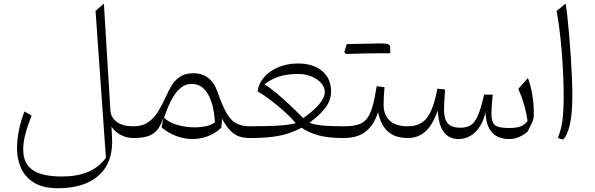

<svg xmlns="http://www.w3.org/2000/svg" viewBox="-20 -752 3244 1046"><path d="M545.9 -732.4 581.5 -150.4Q584 -111.8 616 -87.9Q647.9 -64 707 -64H707.5V0H707Q669.9 0 637.7 -16.8Q605.5 -33.7 587.4 -62L590.3 -5.9Q598.6 129.4 520.5 201.4Q442.4 273.4 295.9 273.4Q212.9 273.4 164.1 242.4Q115.2 211.4 94 162.4Q72.8 113.3 72.8 59.6Q72.8 5.9 83.5 -44.9Q94.2 -95.7 113.3 -145L152.3 -122.6Q128.9 -63 117.7 -19.5Q106.4 23.9 106.4 61.5Q106.4 138.2 157.2 173.8Q208 209.5 317.9 209.5Q399.4 209.5 458.5 185.1Q517.6 160.6 557.1 107.9L500.5 -692.4Z M1033.2 -353Q1130.4 -353 1165.5 -250Q1190.9 -176.3 1214.4 -135.7Q1237.8 -95.2 1267.3 -79.6Q1296.9 -64 1340.8 -64H1341.3V0H1340.8Q1311.5 0 1285.9 -7.8Q1260.3 -15.6 1236.8 -38.3Q1213.4 -61 1189.5 -105.5Q1189.5 -83.5 1185.1 -55.7Q1152.3 -24.9 1112.1 -9.8Q1071.8 5.4 1029.3 5.4Q984.9 5.4 941.4 -10.5Q897.9 -26.4 860.4 -57.6L870.6 -110.8Q859.9 -79.1 844 -54Q828.1 -28.8 796.9 -14.4Q765.6 0 707.5 0Q692.9 0 692.9 -30.8V-33.2Q692.9 -64 707.5 -64Q756.3 -64 788.6 -86.9Q820.8 -109.9 842.8 -146.5Q864.7 -183.1 882.8 -223.6Q896 -252.9 913.1 -282.7Q930.2 -312.5 958.7 -332.8Q987.3 -353 1033.2 -353ZM1024.4 -294.9Q993.7 -294.9 970 -277.3Q946.3 -259.8 928.2 -231.9Q910.2 -204.1 897 -172.1Q883.8 -140.1 874 -111.3Q896.5 -85.9 944.1 -72Q991.7 -58.1 1040.5 -58.1Q1071.3 -58.1 1100.6 -64Q1129.9 -69.8 1150.9 -85.4Q1149.4 -117.2 1142.8 -153.3Q1136.2 -189.5 1122.1 -221.7Q1107.9 -253.9 1084 -274.4Q1060.1 -294.9 1024.4 -294.9Z M1603 -406.2Q1686 -406.2 1734.9 -365Q1783.7 -323.7 1783.7 -253.9Q1783.7 -204.1 1750.2 -161.9Q1716.8 -119.6 1666 -84Q1685.1 -74.2 1728.5 -69.1Q1772 -64 1852.1 -64H1852.5V0H1852.1Q1763.7 0 1710.7 -15.9Q1657.7 -31.7 1623 -56.2Q1591.8 -39.1 1554.4 -26.4Q1517.1 -13.7 1466.1 -6.8Q1415 0 1341.3 0Q1326.7 0 1326.7 -30.8V-33.2Q1326.7 -64 1341.3 -64Q1452.1 -64 1509 -68.6Q1565.9 -73.2 1591.3 -81.1Q1566.9 -110.4 1531 -142.8Q1495.1 -175.3 1456.1 -205.1Q1417 -234.9 1383.3 -254.9Q1389.6 -298.8 1420.2 -333Q1450.7 -367.2 1498.3 -386.7Q1545.9 -406.2 1603 -406.2ZM1605 -349.1Q1546.9 -349.1 1502.9 -335.7Q1459 -322.3 1420.9 -292.5Q1450.7 -274.4 1486.8 -244.1Q1522.9 -213.9 1560.5 -178.5Q1598.1 -143.1 1631.8 -108.4Q1687 -147 1718.3 -183.3Q1749.5 -219.7 1749.5 -250Q1749.5 -276.9 1729.7 -299.3Q1710 -321.8 1677 -335.4Q1644 -349.1 1605 -349.1Z M2056.2 -461.9Q1985.8 -461.9 1864.7 -458Q1858.4 -464.4 1855.5 -467.8Q1864.3 -498 1868.7 -511.7Q2015.1 -515.6 2050.3 -515.6Q2085.4 -515.6 2095.7 -510.7Q2106 -505.9 2106 -495.1V-476.1Q2106 -468.3 2105.5 -461.9ZM1852.5 0Q1837.9 0 1837.9 -30.8V-33.2Q1837.9 -64 1852.5 -64Q1898.9 -64 1929 -72.5Q1959 -81.1 1977.8 -104.2Q1996.6 -127.4 2009 -170.4Q2021.5 -213.4 2032.2 -282.2L2074.7 -277.3Q2072.3 -248.5 2071 -223.9Q2069.8 -199.2 2069.8 -179.7Q2069.8 -126 2103 -95Q2136.2 -64 2201.7 -64H2202.1V0H2201.7Q2133.3 0 2094 -34.9Q2054.7 -69.8 2039.6 -140.6Q2017.6 -71.3 1972.9 -35.6Q1928.2 0 1852.5 0Z M2753.9 5.4Q2630.4 5.4 2625 -140.6Q2609.9 -72.8 2570.6 -33.7Q2531.2 5.4 2478.5 5.4Q2372.6 5.4 2365.2 -149.9Q2337.4 -72.3 2298.1 -36.1Q2258.8 0 2202.1 0Q2187.5 0 2187.5 -30.8V-33.2Q2187.5 -64 2202.1 -64Q2270 -64 2305.9 -109.9Q2341.8 -155.8 2362.8 -269L2404.8 -264.2Q2402.8 -238.3 2400.9 -205.1Q2398.9 -171.9 2398.9 -154.8Q2398.9 -102.5 2419.9 -79.3Q2440.9 -56.2 2488.3 -56.2Q2523.9 -56.2 2546.4 -71.3Q2568.8 -86.4 2585 -125.5Q2601.1 -164.6 2617.2 -236.3H2664.6Q2663.1 -225.6 2661.4 -206.3Q2659.7 -187 2658.4 -166.7Q2657.2 -146.5 2657.2 -132.8Q2657.2 -86.4 2676.3 -70.6Q2695.3 -54.7 2751.5 -54.7Q2793.5 -54.7 2815.4 -63Q2837.4 -71.3 2854 -92.3Q2847.2 -140.6 2834.5 -184.3Q2821.8 -228 2803.7 -267.6L2856 -327.1Q2888.2 -238.8 2888.2 -132.8Q2888.2 -118.2 2886.5 -107.9Q2884.8 -97.7 2877.7 -82Q2870.6 -66.4 2854.5 -35.2Q2807.6 5.4 2753.9 5.4Z M3061.5 -732.4Q3065.9 -708 3070.8 -663.3Q3075.7 -618.7 3080.6 -562.7Q3085.4 -506.8 3089.4 -447Q3093.3 -387.2 3095.7 -331.8Q3098.1 -276.4 3098.1 -233.9Q3098.1 -133.3 3084.7 -73.7Q3071.3 -14.2 3046.9 8.8L3019 -0.5Q3037.1 -43.9 3043.9 -95.7Q3050.8 -147.5 3050.8 -228.5Q3050.8 -286.6 3047.9 -350.8Q3044.9 -415 3039.6 -478.5Q3034.2 -542 3027.1 -597.4Q3020 -652.8 3012.2 -692.4Z"/></svg>

Font: Pinar-DS2-FD Light
Style: Regular
Weight: 300
Designer: Amin Abedi
Version: Version 2.000